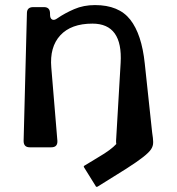

<svg xmlns="http://www.w3.org/2000/svg" viewBox="-20 -580 696 756"><path d="M583 -18Q583 -5 575 7.5Q567 20 543.5 38.5Q520 57 477 84.5Q434 112 364 155Q358 157 357 153L311 79Q308 74 313 72L369 38Q417 10 438 -13Q437 -16 437 -25L455 -332Q464 -487 344 -487Q260 -487 217.5 -441Q175 -395 182 -314L206 -25Q207 0 182 0H97Q73 0 73 -25L86 -528Q86 -552 111 -552H153Q177 -552 177 -527V-523Q177 -507 185.5 -503Q194 -499 206 -508Q235 -528 272 -544Q309 -560 354 -560Q448 -560 493 -502.5Q538 -445 550 -330L579 -59L582 -37L583 -23Z"/></svg>

Font: OpenDyslexic 3
Style: Regular
Weight: 400
Designer: Abelardo Gonzalez
Version: Version 1.000;PS 001.001;hotconv 1.0.56